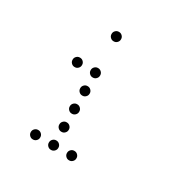

<svg xmlns="http://www.w3.org/2000/svg" viewBox="-150 -810 900 919"><g transform="rotate(30 300.0 -350.0)"><path d="M249 -676Q239 -676 231.5 -668.5Q224 -661 224 -651V-649Q224 -639 231.5 -631.5Q239 -624 249 -624H251Q261 -624 268.5 -631.5Q276 -639 276 -649V-651Q276 -661 268.5 -668.5Q261 -676 251 -676ZM149 -476Q139 -476 131.5 -468.5Q124 -461 124 -451V-449Q124 -439 131.5 -431.5Q139 -424 149 -424H151Q161 -424 168.5 -431.5Q176 -439 176 -449V-451Q176 -461 168.5 -468.5Q161 -476 151 -476ZM249 -476Q239 -476 231.5 -468.5Q224 -461 224 -451V-449Q224 -439 231.5 -431.5Q239 -424 249 -424H251Q261 -424 268.5 -431.5Q276 -439 276 -449V-451Q276 -461 268.5 -468.5Q261 -476 251 -476ZM249 -376Q239 -376 231.5 -368.5Q224 -361 224 -351V-349Q224 -339 231.5 -331.5Q239 -324 249 -324H251Q261 -324 268.5 -331.5Q276 -339 276 -349V-351Q276 -361 268.5 -368.5Q261 -376 251 -376ZM249 -276Q239 -276 231.5 -268.5Q224 -261 224 -251V-249Q224 -239 231.5 -231.5Q239 -224 249 -224H251Q261 -224 268.5 -231.5Q276 -239 276 -249V-251Q276 -261 268.5 -268.5Q261 -276 251 -276ZM249 -176Q239 -176 231.5 -168.5Q224 -161 224 -151V-149Q224 -139 231.5 -131.5Q239 -124 249 -124H251Q261 -124 268.5 -131.5Q276 -139 276 -149V-151Q276 -161 268.5 -168.5Q261 -176 251 -176ZM149 -76Q139 -76 131.5 -68.5Q124 -61 124 -51V-49Q124 -39 131.5 -31.5Q139 -24 149 -24H151Q161 -24 168.5 -31.5Q176 -39 176 -49V-51Q176 -61 168.5 -68.5Q161 -76 151 -76ZM249 -76Q239 -76 231.5 -68.5Q224 -61 224 -51V-49Q224 -39 231.5 -31.5Q239 -24 249 -24H251Q261 -24 268.5 -31.5Q276 -39 276 -49V-51Q276 -61 268.5 -68.5Q261 -76 251 -76ZM349 -76Q339 -76 331.5 -68.5Q324 -61 324 -51V-49Q324 -39 331.5 -31.5Q339 -24 349 -24H351Q361 -24 368.5 -31.5Q376 -39 376 -49V-51Q376 -61 368.5 -68.5Q361 -76 351 -76Z"/></g></svg>

Font: Doto Rounded
Style: Regular
Weight: 400
Monospace: yes
Version: Version 1.000